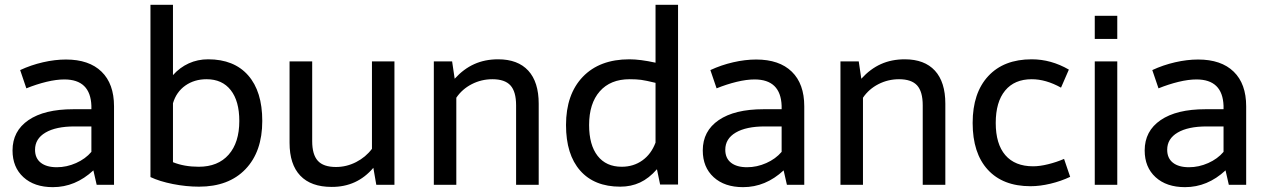

<svg xmlns="http://www.w3.org/2000/svg" viewBox="-20 -770 5281 800"><path d="M455.1 -327.1V0H382.8L369.1 -60.1Q293.9 9.8 200.2 9.8Q123 9.8 77.6 -31.7Q32.2 -73.2 32.2 -143.1Q32.2 -224.1 98.6 -269.5Q165 -314.9 285.2 -314.9H360.8V-329.1Q356.9 -439 248 -439Q214.8 -439 173.3 -429Q131.8 -418.9 89.8 -401.9L64 -478Q108.9 -499 158.9 -510.5Q209 -522 254.9 -522Q351.1 -522 403.1 -471.4Q455.1 -420.9 455.1 -327.1ZM126 -146Q126 -110.8 149.9 -92Q173.8 -73.2 216.8 -73.2Q257.8 -73.2 296.9 -90.6Q335.9 -107.9 360.8 -137.2V-243.2H291Q212.9 -243.2 169.4 -217.5Q126 -191.9 126 -146Z M847.2 -522.9Q955.1 -522.9 1013.9 -456.1Q1072.8 -389.2 1072.8 -266.1Q1072.8 -138.2 1002.9 -65.2Q933.1 7.8 809.1 7.8Q755.9 7.8 700.4 -3.2Q645 -14.2 606.9 -32.2V-750H700.7V-457Q729 -488.8 766.4 -505.9Q803.7 -522.9 847.2 -522.9ZM700.7 -339.8V-94.2Q747.6 -75.2 808.1 -75.2Q888.2 -75.2 932.6 -125.5Q977.1 -175.8 977.1 -266.1Q977.1 -349.1 941.4 -394.5Q905.8 -439.9 840.8 -439.9Q790 -439.9 752.4 -413.6Q714.8 -387.2 700.7 -339.8Z M1280.8 -182.1Q1280.8 -126 1304.2 -100.1Q1327.6 -74.2 1379.9 -74.2Q1423.8 -74.2 1463.9 -94.7Q1503.9 -115.2 1529.8 -149.9V-514.2H1623.5V0H1547.9L1535.6 -70.8Q1467.8 9.3 1361.8 8.8Q1275.9 8.8 1231.2 -38.1Q1186.5 -85 1186.5 -174.8V-514.2H1280.8Z M2055.7 -522.9Q2137.7 -522.9 2181.2 -475.6Q2224.6 -428.2 2224.6 -337.9V0H2130.4V-331.1Q2130.4 -388.2 2106.9 -414.1Q2083.5 -439.9 2031.7 -439.9Q1985.8 -439.9 1945.8 -419.4Q1905.8 -398.9 1881.3 -362.8V0H1787.6V-514.2H1863.8L1874.5 -441.9Q1911.6 -482.9 1956.1 -502.9Q2000.5 -522.9 2055.7 -522.9Z M2717.3 -64.9Q2684.1 -26.9 2646.7 -9.5Q2609.4 7.8 2564.5 7.8Q2456.5 7.8 2397.5 -59.1Q2338.4 -126 2338.4 -249Q2338.4 -377 2408.4 -450Q2478.5 -522.9 2602.5 -522.9Q2647.5 -522.9 2711.4 -508.8V-750H2805.2V-1H2730.5ZM2711.4 -175.8V-424.8Q2671.4 -434.6 2651.4 -437.3Q2631.3 -439.9 2603.5 -439.9Q2523.4 -439.9 2479 -389.4Q2434.6 -338.9 2434.6 -249Q2434.6 -166 2470 -120.6Q2505.4 -75.2 2570.3 -75.2Q2619.6 -75.2 2656.5 -101.6Q2693.4 -127.9 2711.4 -175.8Z M3331.1 -327.1V0H3258.8L3245.1 -60.1Q3169.9 9.8 3076.2 9.8Q2999 9.8 2953.6 -31.7Q2908.2 -73.2 2908.2 -143.1Q2908.2 -224.1 2974.6 -269.5Q3041 -314.9 3161.1 -314.9H3236.8V-329.1Q3232.9 -439 3124 -439Q3090.8 -439 3049.3 -429Q3007.8 -418.9 2965.8 -401.9L2939.9 -478Q2984.9 -499 3034.9 -510.5Q3085 -522 3130.9 -522Q3227.1 -522 3279.1 -471.4Q3331.1 -420.9 3331.1 -327.1ZM3002 -146Q3002 -110.8 3025.9 -92Q3049.8 -73.2 3092.8 -73.2Q3133.8 -73.2 3172.9 -90.6Q3211.9 -107.9 3236.8 -137.2V-243.2H3167Q3088.9 -243.2 3045.4 -217.5Q3002 -191.9 3002 -146Z M3750 -522.9Q3832 -522.9 3875.5 -475.6Q3918.9 -428.2 3918.9 -337.9V0H3824.7V-331.1Q3824.7 -388.2 3801.3 -414.1Q3777.8 -439.9 3726.1 -439.9Q3680.2 -439.9 3640.1 -419.4Q3600.1 -398.9 3575.7 -362.8V0H3481.9V-514.2H3558.1L3568.8 -441.9Q3606 -482.9 3650.4 -502.9Q3694.8 -522.9 3750 -522.9Z M4433.6 -480 4400.9 -404.8Q4337.9 -439.9 4278.8 -439.9Q4207 -439.9 4168 -392.6Q4128.9 -345.2 4128.9 -257.8Q4128.9 -169.9 4168.9 -123.5Q4209 -77.1 4284.7 -77.1Q4312.5 -77.1 4347.2 -85.7Q4381.8 -94.2 4413.6 -107.9L4439 -33.2Q4400.9 -15.1 4356.9 -4.6Q4313 5.9 4273.9 5.9Q4158.7 5.9 4095.7 -63Q4032.7 -131.8 4032.7 -257.8Q4032.7 -382.8 4097.7 -452.9Q4162.6 -522.9 4278.8 -522.9Q4359.4 -522.9 4433.6 -480Z M4541.5 -704.1H4635.3V-607.9H4541.5ZM4541.5 -514.2H4635.3V0H4541.5Z M5172.4 -327.1V0H5100.1L5086.4 -60.1Q5011.2 9.8 4917.5 9.8Q4840.3 9.8 4794.9 -31.7Q4749.5 -73.2 4749.5 -143.1Q4749.5 -224.1 4815.9 -269.5Q4882.3 -314.9 5002.4 -314.9H5078.1V-329.1Q5074.2 -439 4965.3 -439Q4932.1 -439 4890.6 -429Q4849.1 -418.9 4807.1 -401.9L4781.2 -478Q4826.2 -499 4876.2 -510.5Q4926.3 -522 4972.2 -522Q5068.4 -522 5120.4 -471.4Q5172.4 -420.9 5172.4 -327.1ZM4843.3 -146Q4843.3 -110.8 4867.2 -92Q4891.1 -73.2 4934.1 -73.2Q4975.1 -73.2 5014.2 -90.6Q5053.2 -107.9 5078.1 -137.2V-243.2H5008.3Q4930.2 -243.2 4886.7 -217.5Q4843.3 -191.9 4843.3 -146Z"/></svg>

Font: Sarala
Style: Regular
Weight: 400
Designer: Andres Torresi
Foundry: Huerta Tipografica
Version: Version 1.004;PS 001.003;hotconv 1.0.70;makeotf.lib2.5.58329